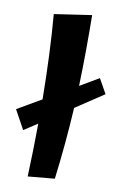

<svg xmlns="http://www.w3.org/2000/svg" viewBox="-132 -861 592 920"><g transform="rotate(10 164.0 -400.5)"><path d="M200 -5 70 7Q75 -116 76 -251L10 -208L-41 -301L76 -369Q75 -476 70.5 -581Q66 -686 58 -781L240 -808Q241 -725 240.5 -638.5Q240 -552 237 -463L329 -517L369 -446L232 -355Q227 -268 219 -180.5Q211 -93 200 -5Z"/></g></svg>

Font: Marhey SemiBold
Style: Regular
Weight: 600
Designer: Nur Syamsi & Bustanul Arifin
Foundry: Namelatype
Version: Version 1.000; ttfautohint (v1.8.4.7-5d5b)